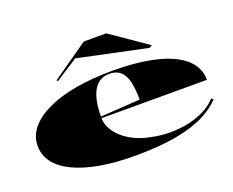

<svg xmlns="http://www.w3.org/2000/svg" viewBox="-120 -943 1407 1160"><g transform="rotate(-20 584.0 -362.5)"><path d="M612 -515Q780 -515 896 -485.5Q1012 -456 1071.5 -401Q1131 -346 1131 -268H450V-278L708 -295Q708 -361 697.5 -408Q687 -455 660 -479.5Q633 -504 587 -504Q547 -504 517 -481Q487 -458 470 -406.5Q453 -355 453 -270Q453 -235 470 -202Q487 -169 518.5 -140.5Q550 -112 593 -91Q636 -70 688 -60Q749 -46 810.5 -45.5Q872 -45 929 -56.5Q986 -68 1034 -92Q1082 -116 1116 -153L1129 -144Q1093 -106 1042.5 -76.5Q992 -47 924 -26.5Q856 -6 766.5 4.5Q677 15 563 15Q439 15 340.5 -3Q242 -21 173.5 -54Q105 -87 69 -134.5Q33 -182 33 -242Q33 -305 75 -355.5Q117 -406 194 -442Q271 -478 377 -496.5Q483 -515 612 -515ZM282 -568 276 -576 511 -740H655L890 -578L871 -568L427 -662Z"/></g></svg>

Font: Kalnia Expanded SemiBold
Style: Regular
Weight: 600
Width: 7
Designer: Frida Medrano
Foundry: Frida Medrano
Version: Version 1.105